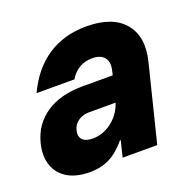

<svg xmlns="http://www.w3.org/2000/svg" viewBox="-98 -611 730 721"><g transform="rotate(-20 266.5 -250.5)"><path d="M144.2 9.2Q90.8 9.2 55.8 -11.7Q20.8 -32.5 7.9 -70Q-5 -107.5 6.7 -155.8Q25 -227.5 82.5 -265.4Q140 -303.3 228.3 -303.3H348.3L352.5 -321.7Q360 -353.3 345.4 -371.7Q330.8 -390 296.7 -390Q267.5 -390 244.6 -376.2Q221.7 -362.5 208.3 -338.3H56.7Q95.8 -422.5 161.7 -466.2Q227.5 -510 317.5 -510Q421.7 -510 468.3 -454.6Q515 -399.2 491.7 -305L415.8 0H277.5L293.3 -64.2H290Q258.3 -25.8 223.8 -8.3Q189.2 9.2 144.2 9.2ZM197.5 -105.8Q225 -105.8 250 -117.9Q275 -130 294.2 -151.7Q313.3 -173.3 322.5 -200.8L323.3 -203.3H218.3Q192.5 -203.3 174.2 -190.8Q155.8 -178.3 150 -155.8Q144.2 -132.5 156.7 -119.2Q169.2 -105.8 197.5 -105.8Z"/></g></svg>

Font: Funnel Sans Light ExtraBold
Style: Italic
Weight: 800
Italic angle: -14.036°
Version: Version 1.000